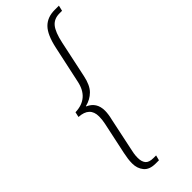

<svg xmlns="http://www.w3.org/2000/svg" viewBox="-289 -789 950 950"><g transform="rotate(-45 186.0 -314.5)"><path d="M158 131Q115 131 95.5 107Q76 83 76 49Q76 32 78 17.5Q80 3 84 -17L120 -186Q125 -209 125 -232Q125 -298 51 -302L57 -329Q152 -332 172 -428L214 -623Q230 -698 260.5 -729Q291 -760 342 -760H372L365 -731H347Q309 -731 288 -705.5Q267 -680 254 -619L213 -426Q202 -373 177 -348Q152 -323 115 -314V-312Q166 -290 166 -231Q166 -220 164 -205.5Q162 -191 159 -180L124 -14Q120 3 117.5 17.5Q115 32 115 48Q115 75 127 89.5Q139 104 170 104H188L181 131Z"/></g></svg>

Font: Noto Serif ExtraCondensed ExtraLight
Style: Italic
Weight: 200
Width: 2
Italic angle: -12°
Designer: Monotype Design Team
Foundry: Monotype Imaging Inc.
Version: Version 2.014; ttfautohint (v1.8.4.7-5d5b)